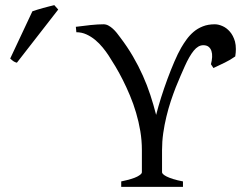

<svg xmlns="http://www.w3.org/2000/svg" viewBox="-20 -724 937 744"><path d="M891.6 -505.4Q871.6 -491.2 851.1 -481.4Q830.6 -471.7 807.1 -460.4L797.4 -475.1Q801.3 -489.7 802 -502.9Q802.7 -516.1 799.3 -526.4Q795.9 -536.6 788.3 -542.7Q780.8 -548.8 767.6 -548.8Q748 -548.8 730.7 -527.6Q713.4 -506.3 695.8 -466.8Q689.5 -452.1 680.2 -431.4Q670.9 -410.6 661.1 -385.7Q651.4 -360.8 641.8 -332Q632.3 -303.2 624.8 -272Q617.2 -240.7 612.5 -208Q607.9 -175.3 607.9 -142.1V-56.2Q607.9 -53.2 612.1 -49.1Q616.2 -44.9 625.7 -40Q635.3 -35.2 650.6 -30.3Q666 -25.4 689 -21V0H449.7V-21Q494.1 -30.3 512 -39.8Q529.8 -49.3 529.8 -56.2V-142.1Q529.8 -179.7 523.7 -216.1Q517.6 -252.4 507.3 -287.1Q497.1 -321.8 483.6 -353.8Q470.2 -385.7 456.1 -413.8Q441.9 -441.9 427.5 -466.1Q413.1 -490.2 400.9 -508.8Q391.1 -523.9 377.9 -540Q364.7 -556.2 348.9 -569.3Q333 -582.5 314.7 -590.8Q296.4 -599.1 275.9 -599.1L273.9 -620.1Q302.7 -624 331.5 -627Q360.4 -629.9 380.9 -629.9Q391.1 -629.9 400.1 -625Q409.2 -620.1 417.2 -612.8Q425.3 -605.5 432.6 -596.4Q439.9 -587.4 445.8 -579.1Q473.6 -542.5 495.1 -505.6Q516.6 -468.8 533.4 -431.2Q550.3 -393.6 562.7 -355.5Q575.2 -317.4 585 -278.8Q592.8 -309.6 604.2 -345.9Q615.7 -382.3 628.9 -418Q642.1 -453.6 655.8 -485.4Q669.4 -517.1 682.1 -539.1Q691.4 -555.2 703.1 -571.3Q714.8 -587.4 730.2 -600.6Q745.6 -613.8 765.9 -621.8Q786.1 -629.9 812.5 -629.9Q826.2 -629.9 842 -623Q857.9 -616.2 870.8 -601.3Q883.8 -586.4 890.6 -563Q894 -549.8 894 -533.7Q894 -520.5 891.6 -505.4ZM45.4 -481Q41.5 -481.9 38.6 -483.2Q35.6 -484.4 32.7 -486.3Q29.8 -488.3 26.9 -490.7Q23.9 -493.2 19.5 -497.1L105.5 -680.2Q113.3 -683.1 124 -686.3Q134.8 -689.5 146.5 -692.9Q158.2 -696.3 169.7 -699Q181.2 -701.7 190.4 -704.1L205.6 -687Z"/></svg>

Font: Akkhara
Style: Regular
Weight: 400
Designer: J. Victor Gaultney
Version: Version 1.00 June 13, 2006, initial release